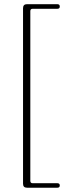

<svg xmlns="http://www.w3.org/2000/svg" viewBox="-20 -754 305 896"><path d="M121.5 -702V89.5Q121.5 101 132 101H247.5Q259 101 259 111.5Q259 122 247.5 122H106Q87.5 122 87.5 103.5V-715.5Q87.5 -734.5 106 -734.5H247.5Q259 -734.5 259 -723.5Q259 -713 247.5 -713H132Q121.5 -713 121.5 -702Z"/></svg>

Font: Fraunces 72pt Soft Thin
Style: Regular
Weight: 100
Version: Version 1.000;[b76b70a41]